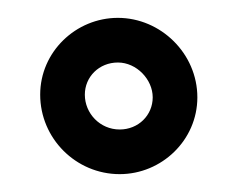

<svg xmlns="http://www.w3.org/2000/svg" viewBox="-20 -176 265 215"><path d="M75 -70C75 -90 91 -106 112 -106C133 -106 151 -87 151 -67C151 -47 135 -31 114 -31C92 -31 75 -49 75 -70ZM25 -70C25 -21 65 19 114 19C161 19 201 -19 201 -67C201 -116 160 -156 112 -156C65 -156 25 -118 25 -70Z"/></svg>

Font: Blanket
Style: BdOutline
Weight: 700
Foundry: Cannot Into Space Fonts
Version: Version 0.9